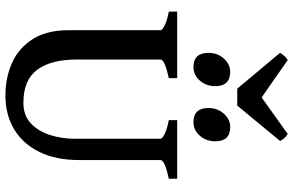

<svg xmlns="http://www.w3.org/2000/svg" viewBox="-206 -856 1075 704"><g transform="rotate(90 332.0 -503.5)"><path d="M330.1 14.6Q263.2 14.6 208.7 -10.3Q154.3 -35.2 122.3 -86.4Q90.3 -137.7 90.3 -216.8V-554.2Q90.3 -560.1 73.7 -568.8Q57.1 -577.6 22 -584.5V-615.2H266.1V-584.5Q197.8 -569.8 197.8 -554.2V-246.1Q197.8 -152.3 235.4 -101.8Q272.9 -51.3 356.4 -51.3Q402.8 -51.3 431.9 -78.6Q460.9 -106 474.6 -149.2Q488.3 -192.4 488.3 -240.7V-554.2Q488.3 -560.1 471.7 -568.8Q455.1 -577.6 419.9 -584.5V-615.2H634.8V-584.5Q566.4 -569.8 566.4 -554.2V-255.9Q566.4 -170.4 536.6 -109.9Q506.8 -49.3 453.6 -17.3Q400.4 14.6 330.1 14.6ZM427.7 -674.8Q375.5 -674.8 375.5 -730Q375.5 -763.2 396.5 -786.4Q417.5 -809.6 445.3 -809.6Q497.6 -809.6 497.6 -754.9Q497.6 -721.7 477.1 -698.2Q456.5 -674.8 427.7 -674.8ZM225.6 -674.8Q173.3 -674.8 173.3 -730Q173.3 -763.2 194.3 -786.4Q215.3 -809.6 242.7 -809.6Q295.4 -809.6 295.4 -754.9Q295.4 -721.7 274.9 -698.2Q254.4 -674.8 225.6 -674.8ZM304.7 -835.4 172.9 -992.7Q179.7 -1002.4 185.8 -1009.3Q191.9 -1016.1 199.7 -1020.5L336.9 -924.8L470.7 -1020.5Q479 -1016.1 484.9 -1009.3Q490.7 -1002.4 496.6 -992.7L366.7 -835.4Z"/></g></svg>

Font: David Libre Medium
Style: Regular
Weight: 500
Designer: Ismar David, J. Victor Gaultney, Annie Olsen and Meir Sadan
Foundry: Monotype Imaging Inc. & SIL International
Version: Version 1.100; ttfautohint (v1.8.4.7-5d5b)